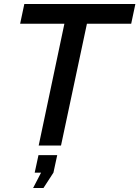

<svg xmlns="http://www.w3.org/2000/svg" viewBox="-20 -730 699 963"><path d="M303 -611 174 0H286L416 -611H638L659 -710H102L81 -611ZM146 213H198L248 136L267 48H173L154 136H186Z"/></svg>

Font: FIGSv2-sans-serif SmBold Italic
Style: Regular
Weight: 600
Italic angle: -12°
Designer: Matt McInerney, Pablo Impallari, Rodrigo Fuenzalida
Foundry: Matt McInerney, Pablo Impallari, Rodrigo Fuenzalida
Version: Version 4.020;hotconv 1.0.109;makeotfexe 2.5.65596